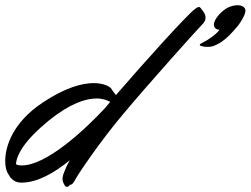

<svg xmlns="http://www.w3.org/2000/svg" viewBox="-78 -706 962 737"><path d="M702 -662C694 -672 691 -679 686 -679C682 -679 677 -677 670 -671C641 -650 480 -472 367 -341C361 -349 354 -357 349 -366C345 -372 323 -387 282 -387C239 -387 174 -371 87 -313C-31 -235 -58 -142 -58 -88C-58 -77 -57 -67 -55 -60C-53 -50 -49 -41 -43 -33C-40 -26 -34 -20 -28 -15C-18 -7 -6 -5 5 -5C64 -5 129 -41 190 -91C184 -80 179 -71 176 -64C168 -45 162 -32 162 -20C162 -12 164 -5 169 3C171 9 175 11 179 11C183 11 187 9 189 5C193 0 197 9 210 -15C221 -37 309 -167 398 -272C497 -390 681 -595 698 -612C707 -620 711 -629 711 -638C711 -646 708 -654 702 -662ZM109 -243C192 -310 252 -328 293 -328C317 -328 334 -321 345 -315L326 -292C246 -206 100 -71 6 -71C-3 -71 -11 -72 -17 -76C-13 -113 14 -165 109 -243ZM858 -644C863 -654 864 -660 864 -666C864 -676 854 -686 833 -686C822 -686 808 -682 799 -678C777 -668 743 -635 743 -611C743 -605 748 -591 765 -592C752 -575 729 -557 694 -539C689 -537 689 -535 689 -533C689 -530 702 -526 719 -526C726 -526 735 -527 740 -529C767 -539 783 -552 803 -571C825 -595 843 -612 858 -644Z"/></svg>

Font: Oregano
Style: Italic
Weight: 400
Italic angle: -12°
Designer: Astigmatic (AOETI)
Foundry: Astigmatic (AOETI)
Version: Version 1.000